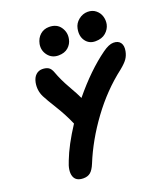

<svg xmlns="http://www.w3.org/2000/svg" viewBox="-170 -1109 1031 1194"><g transform="rotate(-20 346.0 -512.0)"><path d="M536.1 -805.2Q494.1 -805.2 471.2 -837.4Q448.2 -869.6 458 -918Q464.4 -950.7 491.7 -972.4Q519 -994.1 551.8 -994.1Q583.5 -994.1 605.2 -976.1Q627 -958 634.5 -932.6Q642.1 -907.2 637.2 -880.9Q630.4 -849.6 604.7 -827.4Q579.1 -805.2 536.1 -805.2ZM290 -800.8Q246.6 -800.8 221.2 -833.5Q195.8 -866.2 203.1 -908.2Q210.4 -944.8 234.9 -966.3Q259.3 -987.8 293.9 -987.8Q345.2 -987.8 369.6 -951.9Q394 -916 384.8 -874Q378.9 -843.3 354.7 -822Q330.6 -800.8 290 -800.8ZM174.8 -29.8Q124.5 -29.8 112.1 -67.1Q99.6 -104.5 126 -166Q160.6 -256.3 234.9 -370.1Q205.1 -439 165 -503.4Q125 -567.9 110.8 -596.2Q88.4 -641.6 98.1 -691.9Q104.5 -723.1 122.3 -739.5Q140.1 -755.9 164.1 -755.9Q188.5 -755.9 204.3 -746.8Q220.2 -737.8 230 -710.9Q250.5 -654.3 285.4 -593.5Q320.3 -532.7 333 -503.9Q449.2 -645.5 564 -728Q606.4 -758.8 636.2 -758.8Q668.5 -758.8 682.6 -738.5Q696.8 -718.3 689.9 -683.1Q684.6 -655.8 670.4 -635.3Q656.2 -614.7 622.1 -586.9Q501 -494.1 405.8 -364Q310.5 -233.9 254.9 -97.2Q239.3 -59.6 221.2 -44.7Q203.1 -29.8 174.8 -29.8Z"/></g></svg>

Font: Shantell Sans Bouncy
Style: Bold Italic
Weight: 700
Italic angle: -11.31°
Designer: Stephen Nixon, Anya Danilova, Shantell Martin
Foundry: Arrow Type
Version: Version 1.006;[9816181b4]